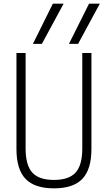

<svg xmlns="http://www.w3.org/2000/svg" viewBox="-20 -1020 590 1050"><path d="M407 -780H357L467 -1000H526ZM209 -780H160L269 -1000H328ZM275 10Q169 10 119.5 -42Q70 -94 70 -205V-730H120V-208Q120 -117 156.5 -76.5Q193 -36 275 -36Q357 -36 393.5 -76.5Q430 -117 430 -208V-730H480V-205Q480 -94 430.5 -42Q381 10 275 10Z"/></svg>

Font: M PLUS Code Latin SemiExpanded Light
Style: Regular
Weight: 300
Width: 6
Designer: Coji Morishita
Foundry: UNDERFOREST DESIGN
Version: Version 1.002; ttfautohint (v1.8.3)